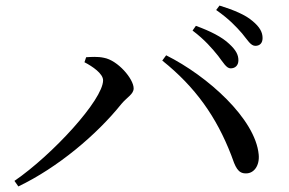

<svg xmlns="http://www.w3.org/2000/svg" viewBox="-20 -749 1040 691"><path d="M810 -503C827 -503 838 -514 838 -532C838 -552 829 -569 805 -591C779 -616 737 -637 685 -656L673 -639C717 -606 744 -574 765 -548C784 -523 795 -503 810 -503ZM899 -584C915 -584 925 -594 925 -612C925 -633 915 -652 888 -674C864 -695 822 -713 770 -729L758 -713C805 -680 829 -654 851 -629C871 -605 882 -584 899 -584ZM351 -460C351 -390 169 -192 32 -98L46 -78C188 -146 328 -264 417 -375C437 -399 461 -410 461 -431C461 -465 404 -532 354 -541C332 -546 306 -544 290 -543L284 -525C313 -510 351 -484 351 -460ZM911 -193C899 -321 728 -475 578 -550L564 -531C683 -436 759 -328 812 -191C827 -148 836 -124 866 -125C894 -125 915 -153 911 -193Z"/></svg>

Font: Noto Serif CJK JP Medium
Style: Regular
Weight: 500
Designer: Ryoko NISHIZUKA 西塚涼子 (kana & ideographs); Frank Grießhammer (Latin, Greek & Cyrillic); Wenlong ZHANG 张文龙 (bopomofo); San
Foundry: Adobe Systems Incorporated
Version: Version 1.000;PS 1;hotconv 16.6.53;makeotf.lib2.5.65590